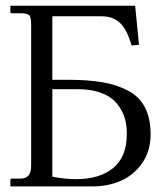

<svg xmlns="http://www.w3.org/2000/svg" viewBox="-20 -666 602 686"><path d="M167 -347.2V-34.7Q211.9 -25.9 252 -25.9Q335.9 -25.9 384.5 -65.7Q433.1 -105.5 433.1 -187.5Q433.1 -210.9 428.7 -232.2Q424.3 -253.4 412.1 -275.1Q399.9 -296.9 381.1 -312.3Q362.3 -327.6 331.3 -337.4Q300.3 -347.2 260.3 -347.2ZM91.3 -576.7Q91.3 -604.5 84.2 -611.6Q77.1 -618.7 51.8 -618.7H22Q17.1 -618.7 17.1 -623V-645.5H462.9L476.6 -505.9L450.2 -503.4Q440.9 -535.6 429.2 -556.9Q417.5 -578.1 403.1 -588.9Q388.7 -599.6 374 -603.8Q359.4 -607.9 339.8 -607.9H167V-380.9H223.6Q295.4 -380.9 346.4 -372.1Q397.5 -363.3 437.7 -342Q478 -320.8 498 -282Q518.1 -243.2 518.1 -186Q518.1 -127 488.5 -84Q459 -41 412.8 -20.5Q366.7 0 311 0H17.1V-22.9Q17.1 -27.3 22 -27.8H51.8Q72.8 -27.8 82 -39.1Q91.3 -50.3 91.3 -75.2Z"/></svg>

Font: Libertinage
Style: b
Weight: 400
Designer: OSP
Foundry: OSP
Version: Version 1.0; 2008; OFL relea